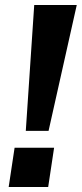

<svg xmlns="http://www.w3.org/2000/svg" viewBox="-20 -743 325 763"><path d="M82.5 -223 116 -723H285L173 -223ZM14.5 0 38 -156H195L171.5 0Z"/></svg>

Font: Public Sans Thin
Style: Bold Italic
Weight: 700
Italic angle: -8°
Version: Version 2.001